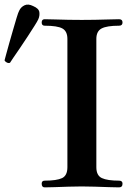

<svg xmlns="http://www.w3.org/2000/svg" viewBox="-157 -809 572 829"><path d="M36 0Q23 0 23 -16Q23 -29 36 -29Q88 -29 111 -40Q134 -51 134 -87V-641Q134 -674 112.5 -686Q91 -698 36 -698Q23 -698 23 -712Q23 -726 36 -726Q53 -726 80.5 -725Q108 -724 139 -723.5Q170 -723 196 -723Q221 -723 252.5 -723.5Q284 -724 312.5 -725Q341 -726 357 -726Q372 -726 372 -712Q372 -698 357 -698Q304 -698 281.5 -686Q259 -674 259 -641V-87Q259 -51 283 -40Q307 -29 357 -29Q372 -29 372 -16Q372 0 357 0Q341 0 312.5 -1Q284 -2 252.5 -3Q221 -4 196 -4Q170 -4 139 -3Q108 -2 80.5 -1Q53 0 36 0ZM-113.8 -538Q-120.4 -535.4 -127.8 -539.2Q-135.2 -543 -137.3 -548.7Q-136.2 -552.8 -130.7 -573.3Q-125.2 -593.8 -117.1 -622.7Q-109 -651.6 -100.4 -680.8Q-91.9 -710 -85 -733.1Q-78.1 -756.1 -74 -763.1Q-66.9 -778.7 -51 -786.2Q-35.1 -793.6 -13.8 -782.8Q10.6 -772.6 12.9 -756.6Q15.2 -740.6 8 -725Q4.5 -717.1 -8.2 -697.1Q-20.9 -677.1 -37.7 -651.2Q-54.5 -625.3 -71.4 -600.6Q-88.3 -575.8 -100.3 -558.5Q-112.2 -541.2 -113.8 -538Z"/></svg>

Font: Zen Old Mincho Black
Style: Regular
Weight: 900
Designer: Yoshimichi Ohira
Foundry: Positype
Version: Version 1.001